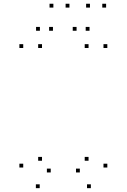

<svg xmlns="http://www.w3.org/2000/svg" viewBox="-20 -970 660 1000"><path d="M453.2 10V-10H433.2V10ZM539 -97.5V-117.5H519V-97.5ZM539 -720V-740H519V-720ZM441.2 -720V-740H421.2V-720ZM441.2 -132.8V-152.8H421.2V-132.8ZM395.8 -71.8V-91.8H375.8V-71.8ZM244.2 -71.8V-91.8H224.2V-71.8ZM198.8 -132.8V-152.8H178.8V-132.8ZM198.8 -720V-740H178.8V-720ZM101 -720V-740H81V-720ZM101 -97.5V-117.5H81V-97.5ZM186.8 10V-10H166.8V10ZM446.3 -809.8V-829.8H426.3V-809.8ZM532.7 -930.5V-950.5H512.7V-930.5ZM448.5 -930.5V-950.5H428.5V-930.5ZM378.8 -809.8V-829.8H358.8V-809.8ZM255.8 -809.8V-829.8H235.8V-809.8ZM341.7 -930.5V-950.5H321.7V-930.5ZM258 -930.5V-950.5H238V-930.5ZM187.8 -809.8V-829.8H167.8V-809.8Z"/></svg>

Font: Monaspace Krypton Dots Var
Style: Regular
Weight: 400
Designer: Riley Cran and the Lettermatic Team
Version: Version 1.100 (Monaspace Krypton Dots)